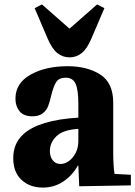

<svg xmlns="http://www.w3.org/2000/svg" viewBox="-20 -840 613 870"><path d="M85 -231Q155 -296 335 -307V-369Q335 -435 322 -461.5Q309 -488 278 -488Q247 -488 234.5 -468Q222 -448 212 -407Q205 -376 197.5 -357.5Q190 -339 173 -326Q156 -313 127 -313Q87 -313 68.5 -336Q50 -359 50 -393Q50 -463 118 -501.5Q186 -540 286 -540Q375 -540 434 -502.5Q493 -465 493 -375V-152Q493 -88 499 -52L573 -48V0L339 4L335 -90H333Q307 -44 266 -17Q225 10 174 10Q115 10 77.5 -25Q40 -60 40 -123Q40 -190 85 -231ZM254 -97Q274 -97 292.5 -110.5Q311 -124 323 -147.5Q335 -171 335 -200V-256Q266 -252 236 -223Q206 -194 206 -156Q206 -130 219 -113.5Q232 -97 254 -97ZM137 -803 170 -820 294 -711H296L420 -820L453 -803L394 -665Q374 -618 349.5 -599Q325 -580 295 -580Q265 -580 240.5 -599Q216 -618 196 -665Z"/></svg>

Font: Minipax
Style: Bold
Weight: 700
Designer: Raphaël Ronot, Igor Stepanchenko (Cyrillic)
Foundry: steppetype
Version: Version 1.002